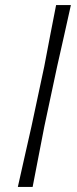

<svg xmlns="http://www.w3.org/2000/svg" viewBox="-20 -733 302 753"><path d="M50 0Q63.5 -61 76.2 -116.8Q89 -172.5 103.5 -237.5L153.5 -472Q166 -539 177.2 -596.2Q188.5 -653.5 200 -713H258Q244.5 -652 232 -596.2Q219.5 -540.5 204 -472L154 -237.5Q141 -169.5 130.2 -114.8Q119.5 -60 108 0Z"/></svg>

Font: Commissioner Loud ExtraLight
Style: Italic
Weight: 200
Italic angle: -12°
Designer: Kostas Bartsokas
Foundry: Kostas Bartsokas
Version: Version 1.000; ttfautohint (v1.8.3)